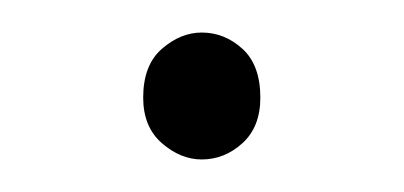

<svg xmlns="http://www.w3.org/2000/svg" viewBox="-20 -476 248 118"><path d="M104 -378Q91 -378 79.5 -388Q68 -398 68 -416Q68 -436 79.5 -446Q91 -456 104 -456Q118 -456 129 -446Q140 -436 140 -416Q140 -398 129 -388Q118 -378 104 -378Z"/></svg>

Font: Source Sans Variable
Style: Regular
Weight: 200
Designer: Paul D. Hunt
Foundry: Adobe Systems Incorporated
Version: Version 3.006;hotconv 1.0.111;makeotfexe 2.5.65597